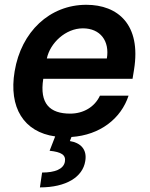

<svg xmlns="http://www.w3.org/2000/svg" viewBox="-20 -573 637 817"><path d="M434.7 -324.2H179.3C193.2 -389.9 258.9 -452.4 332.7 -452.4C407 -452.4 447.1 -398.4 434.7 -324.2ZM42.3 -269.5C16.3 -115.4 81.3 -11 214.8 7.5L191.1 68.5C240.8 73.9 261.7 85.9 256 116.1C249.6 147 213.4 161.2 159.1 161.2L149.9 224.4C262.1 224.4 332 180 342.7 112.9C351.9 61.4 321 34.1 277.3 27.3L284.1 9.9C405.9 1.8 495 -68.5 527 -165.8H405.2C382.8 -117.5 334.5 -89.5 278.8 -89.5C192.5 -89.5 147.4 -131.4 164.1 -237.6H544L550.4 -277C581.3 -468.4 481.5 -552.6 347.3 -552.6C191.4 -552.6 70 -437.9 42.3 -269.5Z"/></svg>

Font: Margiela Sans Semi Bold
Style: Italic
Weight: 600
Italic angle: -9.39999°
Designer: Stefan Endress, Andreas Faust
Version: Version 1.100;FEAKit 1.0